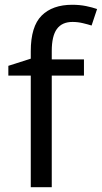

<svg xmlns="http://www.w3.org/2000/svg" viewBox="-20 -785 427 805"><path d="M332 -468H197V0H109V-468H15V-509L109 -539V-570Q109 -674 154.5 -719.5Q200 -765 283 -765Q314 -765 341 -759.5Q368 -754 387 -747L364 -678Q348 -683 327 -688Q306 -693 284 -693Q240 -693 218.5 -663.5Q197 -634 197 -571V-536H332Z"/></svg>

Font: Noto Sans
Style: Regular
Weight: 400
Designer: Monotype Design Team
Foundry: Monotype Imaging Inc.
Version: Version 1.902